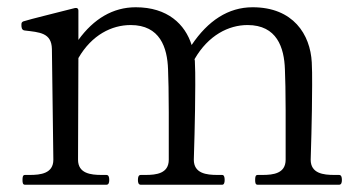

<svg xmlns="http://www.w3.org/2000/svg" viewBox="-20 -509 996 529"><path d="M901 -27C871 -27 836 -31 836 -69C836 -69 840 -188 840 -275C840 -299 840 -321 839 -337C835 -414 788 -489 676 -489C609 -489 553 -452 508 -385C490 -442 442 -489 354 -489C291 -489 238 -457 196 -399V-480C196 -485 193 -488 187 -487C157 -479 58 -455 44 -450C40 -448 39 -446 39 -441C39 -435 39 -426 48 -425C89 -420 122 -419 123 -374L127 -69C127 -31 92 -27 62 -27H49C43 -27 42 -22 42 -13C42 -5 43 0 49 0H273C279 0 281 -5 281 -13C281 -22 279 -27 273 -27H260C230 -27 195 -31 195 -69L196 -349C233 -413 288 -440 340 -440C421 -440 441 -378 443 -318C444 -297 445 -248 445 -200V-69C445 -31 411 -27 381 -27H368C362 -27 360 -22 360 -13C360 -5 362 0 368 0H592C597 0 599 -5 599 -13C599 -22 597 -27 592 -27H579C549 -27 514 -31 514 -69C514 -69 518 -188 518 -275C518 -299 518 -321 517 -337C517 -340 517 -343 516 -346C554 -412 610 -440 662 -440C743 -440 763 -378 765 -318C766 -297 767 -251 767 -205V-69C767 -31 733 -27 703 -27H690C684 -27 683 -22 683 -13C683 -5 684 0 690 0H914C920 0 922 -5 922 -13C922 -22 920 -27 914 -27Z"/></svg>

Font: Shippori Mincho OTF
Style: Regular
Weight: 400
Designer: FONTDASU
Foundry: FONTDASU / Google Inc. / but / Adobe
Version: Version 3.300;hotconv 1.0.109;makeotfexe 2.5.65596